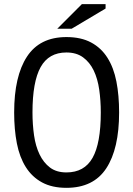

<svg xmlns="http://www.w3.org/2000/svg" viewBox="-20 -890 640 922"><path d="M48 -350Q48 -524 109.5 -618Q171 -712 299 -712Q369 -712 417.5 -686Q466 -660 496 -612.5Q526 -565 539 -498.5Q552 -432 552 -350Q552 -176 490.5 -82Q429 12 299 12Q230 12 182 -14Q134 -40 104 -87.5Q74 -135 61 -201.5Q48 -268 48 -350ZM136 -350Q136 -292 143.5 -240Q151 -188 170 -148.5Q189 -109 220 -85.5Q251 -62 299 -62Q385 -62 424.5 -132Q464 -202 464 -350Q464 -407 456.5 -459.5Q449 -512 430 -551.5Q411 -591 379 -614.5Q347 -638 299 -638Q214 -638 175 -567.5Q136 -497 136 -350ZM373 -870H487V-849L324 -752H255Z"/></svg>

Font: PT Mono
Style: Regular
Weight: 400
Monospace: yes
Designer: A.Korolkova, I.Chaeva
Foundry: ParaType Ltd
Version: Version 1.001W OFL